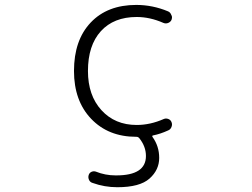

<svg xmlns="http://www.w3.org/2000/svg" viewBox="-20 -576 1040 792"><path d="M655.3 -85Q664.1 -88.9 673.8 -85.4Q683.6 -82 687.5 -72.3Q689.5 -67.4 689.5 -62.5Q689.5 -57.6 687.5 -52.7Q683.6 -42 673.8 -38.1Q641.6 -23.4 612.3 -17.6Q605.5 -16.6 609.4 -10.7Q636.7 27.3 636.7 75.2Q636.7 125 596.7 160.6Q556.6 196.3 463.9 196.3Q411.1 196.3 362.3 178.7Q351.6 175.8 347.2 166Q342.8 156.2 345.7 146.5Q348.6 136.7 357.4 132.8Q366.2 128.9 375 131.8Q414.1 147.5 456.1 147.5Q458 147.5 460 147.5Q582 147.5 582 67.4Q582 28.3 554.7 -5.9Q549.8 -11.7 543 -11.7H542Q426.8 -11.7 356 -85.9Q285.2 -160.2 285.2 -283.2Q285.2 -410.2 354 -482.9Q422.9 -555.7 542 -555.7Q609.4 -555.7 672.9 -529.3Q682.6 -525.4 686.5 -514.6Q689.5 -509.8 689.5 -504.9Q689.5 -500 687.5 -494.1Q683.6 -485.4 673.8 -481.4Q664.1 -477.5 654.3 -481.4Q598.6 -505.9 543.9 -505.9Q449.2 -505.9 396 -447.3Q342.8 -388.7 342.8 -283.2Q342.8 -182.6 398.4 -121.6Q454.1 -60.5 543.9 -60.5Q599.6 -60.5 655.3 -85Z"/></svg>

Font: Rounded Mgen+ 1mn light
Style: Regular
Weight: 200
Designer: [Source Han Sans]
Ryoko NISHIZUKA  (kana & ideographs); Paul D. Hunt (Latin, Greek & Cyrillic); Wenlong ZHANG  (bopomofo
Version: Version 1.059.20150602